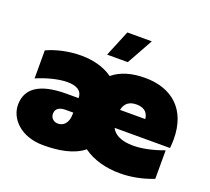

<svg xmlns="http://www.w3.org/2000/svg" viewBox="-130 -932 1210 1107"><g transform="rotate(20 475.0 -378.0)"><path d="M237 10C332 10 421 -5 482 -54C542 -10 622 11 707 11C775 11 846 -3 911 -29V-204C839 -177 775 -165 723 -165C656 -165 609 -186 590 -225H930C932 -244 933 -262 933 -279C933 -462 823 -556 658 -556C577 -556 510 -537 461 -496C407 -535 337 -551 267 -551C193 -551 117 -534 59 -507V-335C114 -359 188 -380 245 -380C297 -380 336 -363 336 -317V-315H262C91 -315 21 -256 21 -160C21 -76 98 10 237 10ZM228 -180C228 -210 249 -226 289 -226H336V-219C336 -154 301 -136 274 -136C247 -136 228 -155 228 -180ZM739 -333H584C593 -380 626 -395 663 -395C702 -395 734 -380 739 -333ZM405 -607H532L621 -767H471Z"/></g></svg>

Font: Chess Sans Black
Style: Regular
Weight: 900
Designer: Wolf Bōese
Foundry: Wolf Bōese
Version: Version 7.223;Glyphs 3.3 (3306)